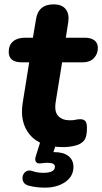

<svg xmlns="http://www.w3.org/2000/svg" viewBox="-20 -664 469 881"><path d="M270 11Q164 11 117 -45.5Q70 -102 84 -191L114 -378H80Q20 -378 20 -426Q20 -457 40 -474Q60 -491 95 -491H131L145 -574Q155 -644 226 -644Q264 -644 281.5 -622Q299 -600 293 -561L282 -491H368Q397 -491 413 -479Q429 -467 429 -444Q429 -416 410.5 -397Q392 -378 360 -378H265L236 -199Q228 -152 247 -132Q266 -112 300 -112Q317 -112 327 -114.5Q337 -117 348 -117Q364 -117 371.5 -108.5Q379 -100 379 -76Q379 -35 365.5 -19Q352 -3 329 3Q316 7 300 9Q284 11 270 11ZM186 197Q147 197 112 188Q93 183 87 170Q81 157 84.5 143.5Q88 130 99.5 122.5Q111 115 129 121Q152 129 178 129Q232 129 232 101Q232 83 198 83Q186 83 172 85Q153 88 147 81Q139 73 143 57L167 -20H243L225 34H229Q271 34 294 52Q317 70 317 102Q317 145 279.5 171Q242 197 186 197Z"/></svg>

Font: Nunito ExtraBold
Style: Italic
Weight: 800
Italic angle: -9°
Designer: Vernon Adams
Foundry: Vernon Adams
Version: Version 3.601; ttfautohint (v1.8.2.53-6de2)